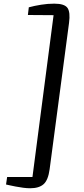

<svg xmlns="http://www.w3.org/2000/svg" viewBox="-20 -869 459 1050"><path d="M277 -849Q332.5 -849 349 -825.8Q365.5 -802.5 357.5 -743.5L251.5 56Q243.5 116 218.5 138.2Q193.5 160.5 145 160.5Q128 160.5 106.8 157.8Q85.5 155 65 151Q44.5 147 30.2 143.8Q16 140.5 13 140L19 99H157.5L273 -786L132.5 -787L137.5 -829Q169 -837.5 204.8 -843.2Q240.5 -849 277 -849Z"/></svg>

Font: Merriweather 24pt SemiCondensed
Style: Italic
Weight: 400
Width: 4
Italic angle: -7.8°
Designer: Eben Sorkin
Foundry: Eben Sorkin
Version: Version 2.101